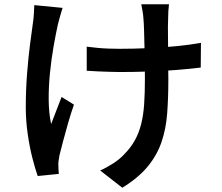

<svg xmlns="http://www.w3.org/2000/svg" viewBox="-20 -811 1040 901"><path d="M773 -791Q771 -775 770 -758.5Q769 -742 769 -725Q768 -712 768 -684.5Q768 -657 768.5 -622.5Q769 -588 769 -552.5Q769 -517 769.5 -487Q770 -457 770 -440Q770 -352 764.5 -279Q759 -206 738 -144.5Q717 -83 673.5 -30Q630 23 554 70L450 -11Q478 -23 510 -43.5Q542 -64 562 -86Q593 -117 612.5 -152Q632 -187 642.5 -229Q653 -271 656.5 -323Q660 -375 660 -441Q660 -467 659.5 -507.5Q659 -548 658 -590.5Q657 -633 656 -669Q655 -705 653 -725Q652 -743 648.5 -761Q645 -779 643 -791ZM387 -592Q411 -589 436.5 -586.5Q462 -584 488.5 -583Q515 -582 541 -582Q605 -582 674.5 -585Q744 -588 809 -594.5Q874 -601 923 -610L922 -494Q875 -488 812 -483Q749 -478 680 -475.5Q611 -473 544 -473Q522 -473 494.5 -474Q467 -475 439.5 -476Q412 -477 387 -479ZM274 -774Q268 -757 262 -735Q256 -713 252 -698Q242 -653 231.5 -593.5Q221 -534 214.5 -469Q208 -404 208.5 -342Q209 -280 220 -229Q230 -255 243.5 -290Q257 -325 269 -356L327 -320Q313 -280 300 -235Q287 -190 276.5 -150Q266 -110 259 -82Q257 -71 255 -57Q253 -43 254 -35Q254 -27 254.5 -16Q255 -5 256 5L157 15Q146 -15 132.5 -67.5Q119 -120 110 -182.5Q101 -245 101 -307Q101 -389 107 -465Q113 -541 121 -603.5Q129 -666 135 -707Q138 -727 139 -748.5Q140 -770 141 -787Z"/></svg>

Font: Noto Sans JP Thin SemiBold
Style: Regular
Weight: 600
Version: Version 2.004-H2;hotconv 1.0.118;makeotfexe 2.5.65603